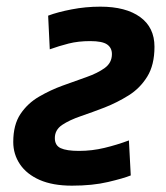

<svg xmlns="http://www.w3.org/2000/svg" viewBox="-20 -558 512 591"><path d="M201.5 13.5Q142.5 13.5 102.2 -4.1Q62 -21.8 41.4 -52.5Q20.8 -83.2 20.8 -121Q20.8 -174 43 -207.1Q65.2 -240.2 100.4 -260.6Q135.5 -281 172.8 -294.5Q211 -308.5 245.8 -320.6Q280.5 -332.8 302.5 -348.8Q324.5 -364.8 324.5 -391.5Q324.5 -410.8 309.8 -421.1Q295 -431.5 257.8 -431.5Q221 -431.5 191.4 -424Q161.8 -416.5 133.2 -406.2L128.2 -509.8Q157.2 -520.8 200.4 -529.1Q243.5 -537.5 288.8 -537.5Q367.2 -537.5 411.4 -505.5Q455.5 -473.5 455.5 -414.2Q455.5 -358 433.2 -322.1Q411 -286.2 376 -264.4Q341 -242.5 302.2 -227.2Q264 -212.5 228.9 -200.5Q193.8 -188.5 171.2 -173.4Q148.8 -158.2 148.8 -133Q148.8 -110.2 166.9 -101.9Q185 -93.5 223.2 -93.5Q263.2 -93.5 301.6 -102.8Q340 -112 376.8 -125.8L382.5 -18Q360.2 -9 312.6 2.2Q265 13.5 201.5 13.5Z"/></svg>

Font: Ubuntu Sans
Style: Italic
Weight: 400
Italic angle: -13.5°
Designer: Dalton Maag Ltd
Foundry: Dalton Maag Ltd
Version: Version 1.006